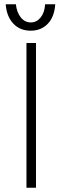

<svg xmlns="http://www.w3.org/2000/svg" viewBox="-20 -888 295 907"><path d="M105 -685H150V-1H105ZM7 -868H55Q59 -830 78 -806Q97 -782 126 -782Q153 -782 172 -805.5Q191 -829 193 -868H241Q237 -808 205.5 -775.5Q174 -743 125 -743Q74 -743 42.5 -777Q11 -811 7 -868Z"/></svg>

Font: Bellota Light
Style: Regular
Weight: 300
Designer: Kemie Guaida
Foundry: Kemie Guaida
Version: Version 4.001